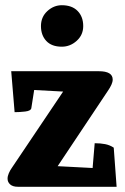

<svg xmlns="http://www.w3.org/2000/svg" viewBox="-20 -716 478 736"><path d="M49 0Q29 0 19 -9Q9 -18 9 -31Q9 -41 14 -52.5Q19 -64 27 -75L222 -365L111 -371L100 -301Q98 -291 76.5 -288.5Q55 -286 36 -286L23 -443H359Q412 -443 412 -411Q412 -402 407 -391Q402 -380 393 -367L201 -79L335 -72L343 -167Q365 -167 383 -163.5Q401 -160 416 -150L427 0ZM217 -537Q178 -537 157.5 -559Q137 -581 137 -616Q137 -651 161.5 -673.5Q186 -696 217 -696Q256 -696 277.5 -674Q299 -652 299 -616Q299 -582 274 -559.5Q249 -537 217 -537Z"/></svg>

Font: Petrona ExtraBold
Style: Regular
Weight: 800
Designer: Ringo R. Seeber
Foundry: Ringo R. Seeber
Version: Version 2.001; ttfautohint (v1.8.3)